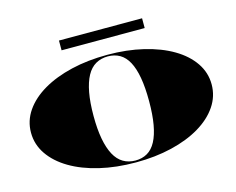

<svg xmlns="http://www.w3.org/2000/svg" viewBox="-120 -1077 1563 1272"><g transform="rotate(-15 661.5 -441.0)"><path d="M664 -723Q797 -723 910 -696Q1023 -669 1106 -620Q1189 -571 1235 -503.5Q1281 -436 1281 -355Q1281 -274 1235 -206Q1189 -138 1106 -88.5Q1023 -39 910 -12Q797 15 664 15Q529 15 415.5 -12Q302 -39 218.5 -88.5Q135 -138 88.5 -206Q42 -274 42 -355Q42 -436 88.5 -503.5Q135 -571 218.5 -620Q302 -669 415.5 -696Q529 -723 664 -723ZM664 -712Q617 -712 580.5 -691Q544 -670 520 -626Q496 -582 483.5 -514.5Q471 -447 471 -355Q471 -264 483.5 -197Q496 -130 520 -85.5Q544 -41 580.5 -19.5Q617 2 664 2Q710 2 745.5 -18.5Q781 -39 804.5 -83Q828 -127 840 -194.5Q852 -262 852 -355Q852 -449 840 -516.5Q828 -584 804.5 -627.5Q781 -671 745.5 -691.5Q710 -712 664 -712ZM379 -830V-897H949V-830Z"/></g></svg>

Font: Kalnia Expanded SemiBold
Style: Regular
Weight: 600
Width: 7
Designer: Frida Medrano
Foundry: Frida Medrano
Version: Version 1.105